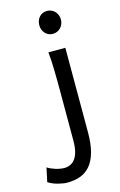

<svg xmlns="http://www.w3.org/2000/svg" viewBox="-234 -781 665 1068"><g transform="rotate(-15 98.5 -247.0)"><path d="M90.3 -656.7Q90.3 -670.4 94.7 -682.4Q99.1 -694.3 107.2 -703.4Q115.2 -712.4 126.5 -717.5Q137.7 -722.7 151.4 -722.7Q165 -722.7 176.8 -717.5Q188.5 -712.4 196.8 -703.4Q205.1 -694.3 210 -682.4Q214.8 -670.4 214.8 -656.7Q214.8 -643.1 210 -631.1Q205.1 -619.1 196.8 -610.1Q188.5 -601.1 176.8 -595.9Q165 -590.8 151.4 -590.8Q137.7 -590.8 126.5 -595.9Q115.2 -601.1 107.2 -610.1Q99.1 -619.1 94.7 -631.1Q90.3 -643.1 90.3 -656.7ZM197.8 -12.2Q197.8 56.2 184.8 102.5Q171.9 148.9 147.9 177Q124 205.1 90.1 217.3Q56.2 229.5 14.6 229.5Q4.4 229.5 -9.5 227.3Q-23.4 225.1 -38.3 221.2Q-53.2 217.3 -67.6 211.2Q-82 205.1 -92.8 197.8L-75.7 117.2Q-67.9 123 -55.7 128.4Q-43.5 133.8 -30.3 137.9Q-17.1 142.1 -3.9 144.3Q9.3 146.5 19.5 146.5Q39.1 146.5 55.2 138.9Q71.3 131.3 83 115.2Q94.7 99.1 101.1 73.7Q107.4 48.3 107.4 12.2V-258.8Q107.4 -294.4 107.2 -329.1Q106.9 -363.8 106.2 -394.8Q105.5 -425.8 104 -452.4Q102.5 -479 100.1 -498H197.8Z"/></g></svg>

Font: Andika Eur
Style: Regular
Weight: 400
Designer: Victor Gaultney, Annie Olsen, Julie Remington, Don Collingsworth, Eric Hays, Becca Hirsbrunner
Foundry: SIL International
Version: Version 5.000